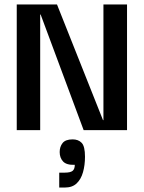

<svg xmlns="http://www.w3.org/2000/svg" viewBox="-20 -583 646 860"><path d="M443.3 -563H549V0H354.7L162 -518H160V0H55V-563H235.3L441.3 -45H443.3ZM245.3 257V190.3H269.7Q295.3 190.3 305.2 182.3Q315 174.3 315 155.3Q277.7 156.7 262.5 140.2Q247.3 123.7 247.3 98Q247.3 74.3 260.3 57.8Q273.3 41.3 305.3 41.3Q331 41.3 345.8 56.8Q360.7 72.3 360.7 119Q360.7 156.7 351.8 188.2Q343 219.7 323.5 238.3Q304 257 270.7 257Z"/></svg>

Font: Darker Grotesque Light
Style: Regular
Weight: 300
Designer: Gabriel Lam
Foundry: TypeRant
Version: Version 1.000;gftools[0.9.28]